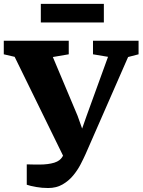

<svg xmlns="http://www.w3.org/2000/svg" viewBox="-42 -953 735 990"><path d="M206.5 16.5Q174.5 16.5 144.5 11.2Q114.5 6 96 -0.5V-105.5Q110 -105 127 -104.8Q144 -104.5 161.5 -104.5Q206 -104.5 238 -114.2Q270 -124 283 -150.5L33.5 -660L-22.5 -673V-743H312.5V-673L230.5 -659L358 -356L381.5 -290L405 -357L515 -660L437.5 -673V-743H672.5V-673L618.5 -659L399.5 -159Q389 -135.5 373.5 -105.5Q358 -75.5 335 -47.8Q312 -20 280.2 -1.8Q248.5 16.5 206.5 16.5ZM287 -222 289.5 -206Q289 -214 287 -222ZM493.5 -933V-837H168.5V-933Z"/></svg>

Font: Merriweather Black
Style: Regular
Weight: 900
Designer: Eben Sorkin
Foundry: Eben Sorkin
Version: Version 2.200;gftools[0.9.31]